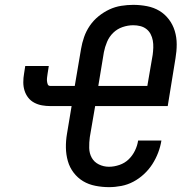

<svg xmlns="http://www.w3.org/2000/svg" viewBox="-20 -763 748 791"><path d="M429 8Q401 8 373 2.5Q345 -3 322.5 -16.5Q300 -30 283.5 -51.5Q267 -73 259.5 -99.5Q252 -126 251.5 -154.5Q251 -183 256 -212L275 -326H187Q170 -326 153 -329Q136 -332 121 -340Q106 -348 96 -361Q86 -374 81 -390Q76 -406 76 -424Q76 -442 79 -459L84 -491H181L176 -459Q175 -452 174 -444.5Q173 -437 173.5 -430Q174 -423 176.5 -416Q179 -409 187 -409H288L314 -562Q318 -586 326.5 -610.5Q335 -635 350 -657Q365 -679 386 -696Q407 -713 430.5 -724Q454 -735 479.5 -739Q505 -743 529 -743Q558 -743 586 -737.5Q614 -732 636.5 -718.5Q659 -705 675.5 -683.5Q692 -662 700 -635.5Q708 -609 708 -580.5Q708 -552 703 -523L671 -326H372L350 -198Q347 -176 347.5 -153.5Q348 -131 358 -113Q368 -95 387.5 -85.5Q407 -76 429 -76Q450 -76 472 -83.5Q494 -91 510 -106.5Q526 -122 536 -142.5Q546 -163 549 -184H645Q641 -159 631.5 -134Q622 -109 607.5 -86.5Q593 -64 573 -45.5Q553 -27 529.5 -14.5Q506 -2 480 3Q454 8 429 8ZM587 -409 609 -537Q611 -552 611.5 -567Q612 -582 609.5 -596Q607 -610 600.5 -622.5Q594 -635 583 -643.5Q572 -652 558 -655.5Q544 -659 529 -659Q507 -659 485 -651.5Q463 -644 446.5 -628Q430 -612 421 -590.5Q412 -569 408 -548L385 -409Z"/></svg>

Font: Iosevka Custom Medium Oblique
Style: Regular
Weight: 500
Italic angle: -9°
Designer: Belleve Invis
Foundry: Belleve Invis
Version: Version 27.0.1